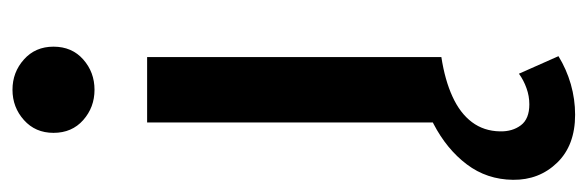

<svg xmlns="http://www.w3.org/2000/svg" viewBox="-372 -410 986 323"><g transform="rotate(-90 121.5 -249.0)"><path d="M76.5 0V-495H186.5V0ZM131.5 -583.5Q102 -583.5 80.5 -602.5Q59 -621.5 59 -652.5Q59 -683 80.5 -702.2Q102 -721.5 131.5 -721.5Q161 -721.5 182.5 -702.2Q204 -683 204 -652.5Q204 -621.5 182.5 -602.5Q161 -583.5 131.5 -583.5ZM89.5 225Q38 225 8.8 194.8Q-20.5 164.5 -20 120.5Q-19.5 76.5 6 42.8Q31.5 9 74.2 -13.2Q117 -35.5 170 -43L186.5 0Q147.5 6 119.8 18.8Q92 31.5 77 51.5Q62 71.5 61.5 98.5Q61 119.5 71.8 133.8Q82.5 148 107 148Q121 148 134.2 143.2Q147.5 138.5 158.5 130.5L188 197Q166 210.5 140.8 217.8Q115.5 225 89.5 225Z"/></g></svg>

Font: Geologica Roman
Style: Regular
Weight: 400
Designer: Sindre Bremnes, Frode Helland
Foundry: Monokrom Skriftforlag AS
Version: Version 1.010;gftools[0.9.28]